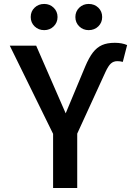

<svg xmlns="http://www.w3.org/2000/svg" viewBox="-20 -935 655 955"><path d="M590.8 -627.2Q577.4 -630.8 563.6 -630.8Q544.6 -630.8 531.5 -619Q518.5 -607.2 504.6 -576.9L364.1 -270.3V0H244.1V-269.2L28.7 -707.7H160L306.7 -371.3L403.6 -603.6Q422.6 -648.7 442.3 -674.1Q462.1 -699.5 487.7 -710.8Q513.3 -722.1 551.3 -722.1Q586.7 -722.1 612.3 -710.8ZM132.8 -850.3Q132.8 -878.5 152.1 -896.9Q171.3 -915.4 200 -915.4Q227.7 -915.4 246.9 -896.7Q266.2 -877.9 266.2 -850.3Q266.2 -822.6 246.9 -803.8Q227.7 -785.1 200 -785.1Q171.3 -785.1 152.1 -803.8Q132.8 -822.6 132.8 -850.3ZM354.9 -850.3Q354.9 -877.9 374.1 -896.7Q393.3 -915.4 421 -915.4Q449.7 -915.4 469 -896.9Q488.2 -878.5 488.2 -850.3Q488.2 -822.6 469 -803.8Q449.7 -785.1 421 -785.1Q393.3 -785.1 374.1 -803.8Q354.9 -822.6 354.9 -850.3Z"/></svg>

Font: Fira Code Fixed Medium
Style: Regular
Weight: 500
Monospace: yes
Designer: Carrois Corporate, Edenspiekermann AG, Nikita Prokopov
Foundry: Carrois Corporate, Edenspiekermann AG, Nikita Prokopov
Version: Version 5.002